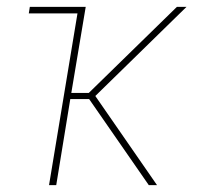

<svg xmlns="http://www.w3.org/2000/svg" viewBox="-20 -540 640 560"><path d="M438 0H414L240 -251H185L144 0H123L206 -501H64L67 -520H230L188 -269H239L496 -520H524L258 -260Z"/></svg>

Font: Iosevka Aile Thin
Style: Italic
Weight: 100
Italic angle: -9°
Designer: Belleve Invis
Foundry: Belleve Invis
Version: Version 31.1.0; ttfautohint (v1.8.4)